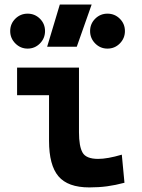

<svg xmlns="http://www.w3.org/2000/svg" viewBox="-20 -815 626 845"><path d="M373 9.8Q278.8 9.8 237.3 -39.1Q195.8 -87.9 195.8 -195.3V-517.6H327.6V-232.9Q327.6 -171.4 343.3 -143.6Q358.9 -115.7 412.1 -115.7Q453.1 -115.7 516.1 -134.3L527.8 -10.7Q487.8 0 451.4 4.9Q415 9.8 373 9.8ZM55.2 -396V-517.6H218.8V-396ZM187.5 -609.4 243.2 -794.9H383.3L317.9 -609.4ZM101.5 -601.1Q70.3 -601.1 47.6 -623.8Q24.9 -646.6 24.9 -678.2Q24.9 -710.4 47.5 -732.7Q70.1 -754.9 101.6 -754.9Q133.3 -754.9 155.8 -732.6Q178.2 -710.3 178.2 -678.2Q178.2 -646.6 155.8 -623.8Q133.3 -601.1 101.5 -601.1ZM452.9 -601.1Q421.4 -601.1 398.9 -623.8Q376.5 -646.6 376.5 -678.2Q376.5 -710.4 399 -732.7Q421.5 -754.9 452.9 -754.9Q484.9 -754.9 507.3 -732.6Q529.8 -710.3 529.8 -678.2Q529.8 -646.6 507.4 -623.8Q485 -601.1 452.9 -601.1Z"/></svg>

Font: Cascadia Mono
Style: Regular
Weight: 400
Monospace: yes
Designer: Aaron Bell
Foundry: Saja Typeworks
Version: Version 2404.023